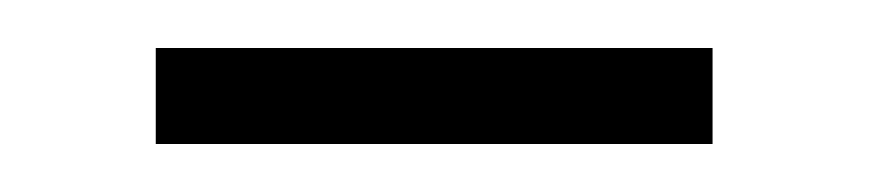

<svg xmlns="http://www.w3.org/2000/svg" viewBox="-20 -310 362 80"><path d="M44.9 -250V-290H276.9V-250Z"/></svg>

Font: CAA NEO Sans Light
Style: Regular
Weight: 300
Version: Version 1.10